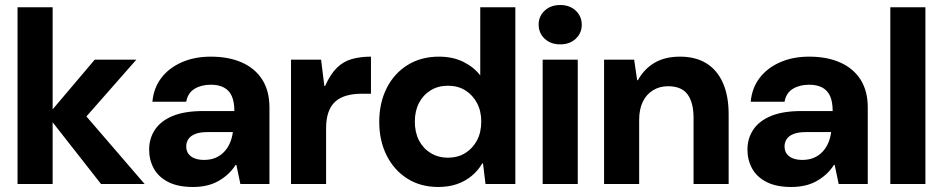

<svg xmlns="http://www.w3.org/2000/svg" viewBox="-20 -734 3762 766"><path d="M383 0 169 -273 358 -496H524L276 -214V-326L557 0ZM50 0V-705H190V0Z M750 12Q690 12 651 -8Q612 -28 593.5 -62Q575 -96 575 -137Q575 -182 598.5 -217Q622 -252 669.5 -271.5Q717 -291 791 -291H915Q915 -327 905 -350Q895 -373 874 -384.5Q853 -396 821 -396Q783 -396 756 -379.5Q729 -363 723 -328H588Q593 -383 623.5 -423Q654 -463 705 -485.5Q756 -508 821 -508Q893 -508 945.5 -484.5Q998 -461 1026.5 -416Q1055 -371 1055 -305V0H939L923 -76H920Q906 -54 888 -38Q870 -22 849 -10.5Q828 1 803 6.5Q778 12 750 12ZM794 -96Q820 -96 840 -104.5Q860 -113 874.5 -128.5Q889 -144 897.5 -164Q906 -184 909 -207H807Q778 -207 759 -199.5Q740 -192 731.5 -179Q723 -166 723 -150Q723 -132 732 -120Q741 -108 757 -102Q773 -96 794 -96Z M1141 0V-496H1261L1274 -391H1277Q1298 -438 1324 -463.5Q1350 -489 1384 -498.5Q1418 -508 1460 -508V-360H1422Q1389 -360 1362.5 -352.5Q1336 -345 1318 -329Q1300 -313 1290.5 -286.5Q1281 -260 1281 -222V0Z M1728 12Q1658 12 1605 -21.5Q1552 -55 1522.5 -114Q1493 -173 1493 -248Q1493 -323 1522.5 -382Q1552 -441 1606 -474.5Q1660 -508 1731 -508Q1787 -508 1829 -487Q1871 -466 1896 -433V-705H2036V0H1917L1907 -82H1904Q1887 -53 1861.5 -32Q1836 -11 1803 0.5Q1770 12 1728 12ZM1767 -105Q1807 -105 1836.5 -123.5Q1866 -142 1883 -174Q1900 -206 1900 -249Q1900 -291 1883 -323Q1866 -355 1836.5 -373.5Q1807 -392 1767 -392Q1728 -392 1698 -373.5Q1668 -355 1651.5 -323Q1635 -291 1635 -249Q1635 -206 1651.5 -174Q1668 -142 1698 -123.5Q1728 -105 1767 -105Z M2145 0V-496H2285V0ZM2215 -557Q2177 -557 2153 -579.5Q2129 -602 2129 -636Q2129 -669 2153 -691.5Q2177 -714 2215 -714Q2253 -714 2277 -691.5Q2301 -669 2301 -635Q2301 -602 2277 -579.5Q2253 -557 2215 -557Z M2390 0V-496H2510L2522 -414H2525Q2549 -458 2590.5 -483Q2632 -508 2693 -508Q2755 -508 2798 -481.5Q2841 -455 2864 -403.5Q2887 -352 2887 -277V0H2747V-264Q2747 -325 2723 -357.5Q2699 -390 2645 -390Q2612 -390 2585.5 -374Q2559 -358 2544.5 -328Q2530 -298 2530 -256V0Z M3137 12Q3077 12 3038 -8Q2999 -28 2980.5 -62Q2962 -96 2962 -137Q2962 -182 2985.5 -217Q3009 -252 3056.5 -271.5Q3104 -291 3178 -291H3302Q3302 -327 3292 -350Q3282 -373 3261 -384.5Q3240 -396 3208 -396Q3170 -396 3143 -379.5Q3116 -363 3110 -328H2975Q2980 -383 3010.5 -423Q3041 -463 3092 -485.5Q3143 -508 3208 -508Q3280 -508 3332.5 -484.5Q3385 -461 3413.5 -416Q3442 -371 3442 -305V0H3326L3310 -76H3307Q3293 -54 3275 -38Q3257 -22 3236 -10.5Q3215 1 3190 6.5Q3165 12 3137 12ZM3181 -96Q3207 -96 3227 -104.5Q3247 -113 3261.5 -128.5Q3276 -144 3284.5 -164Q3293 -184 3296 -207H3194Q3165 -207 3146 -199.5Q3127 -192 3118.5 -179Q3110 -166 3110 -150Q3110 -132 3119 -120Q3128 -108 3144 -102Q3160 -96 3181 -96Z M3532 0V-705H3672V0Z"/></svg>

Font: DM Sans 9pt 36pt ExtraBold
Style: Regular
Weight: 800
Version: Version 4.004;gftools[0.9.30]